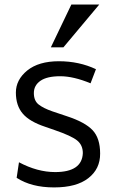

<svg xmlns="http://www.w3.org/2000/svg" viewBox="-20 -818 505 850"><path d="M50.3 0ZM205.1 -608.4 295.9 -797.9H419.4L260.7 -608.4ZM53.7 -30.8 64 -99.6Q145.5 -56.2 224.1 -56.2Q343.3 -56.2 346.7 -140.1Q346.7 -175.8 321.3 -196.3Q295.9 -216.8 221.7 -242.2L181.2 -256.3Q111.3 -279.3 81.1 -314.5Q50.3 -350.1 50.3 -408.2Q50.3 -464.8 100.6 -505.9Q151.4 -546.9 240.7 -546.9Q330.1 -546.9 404.8 -511.7L380.9 -449.2Q305.2 -480.5 246.6 -480.5Q188 -480.5 158.9 -460.2Q129.9 -439.9 129.9 -406Q129.9 -372.1 150.9 -355.5Q171.9 -338.9 211.4 -325.2Q251 -311.5 275.4 -303.7Q356.4 -277.3 389.9 -241.7Q423.3 -206.1 423.3 -138.2Q423.8 -70.3 371.1 -29.3Q318.8 11.7 219.7 11.7Q219.2 11.7 218.8 11.7Q119.1 11.7 53.7 -30.8Z"/></svg>

Font: Oxygen
Style: Normal
Weight: 400
Designer: Vernon Adams
Foundry: Vernon Adams
Version: Version Release 0.2.2 webfont; ttfautohint (v0.8.52-bc40) -l